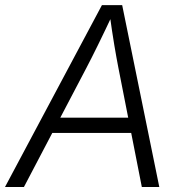

<svg xmlns="http://www.w3.org/2000/svg" viewBox="-40 -748 727 768"><path d="M-20 0 367.7 -727.5H448.7L597.2 0H527.3L433.6 -476.6Q426.3 -513.7 417.2 -567.6Q408.2 -621.6 397.9 -695.8H413.1Q379.4 -624 353 -570.3Q326.7 -516.6 305.7 -476.6L55.7 0ZM140.6 -216.3 150.4 -277.3H518.1L507.8 -216.3Z"/></svg>

Font: Inter 17pt Light
Style: Italic
Weight: 300
Italic angle: -9.3988°
Version: Version 4.001;git-66647c0bb